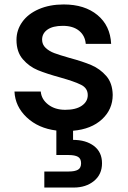

<svg xmlns="http://www.w3.org/2000/svg" viewBox="-20 -580 574 862"><path d="M486 -154Q486 -89 438 -44.5Q390 0 308 7V48Q366 48 402 75.5Q438 103 438 153Q438 203 402 232.5Q366 262 311 262H179V190H288Q316 190 330 182Q344 174 344 153Q344 132 330 124Q316 116 288 116H233V6Q152 -4 100 -53Q48 -102 45 -169H163Q166 -134 196.5 -110.5Q227 -87 273 -87Q321 -87 347.5 -105.5Q374 -124 374 -153Q374 -184 344.5 -199Q315 -214 251 -232Q189 -249 150 -265Q111 -281 82.5 -314Q54 -347 54 -401Q54 -445 80 -481.5Q106 -518 154.5 -539Q203 -560 266 -560Q360 -560 417.5 -512.5Q475 -465 479 -383H365Q362 -420 335 -442Q308 -464 262 -464Q217 -464 193 -447Q169 -430 169 -402Q169 -380 185 -365Q201 -350 224 -341.5Q247 -333 292 -320Q352 -304 390.5 -287.5Q429 -271 457 -239Q485 -207 486 -154Z"/></svg>

Font: Poppins Cyr Med
Style: Regular
Weight: 500
Designer: Ninad Kale (Devanagari), Jonny Pinhorn (Latin)
Foundry: Indian Type Foundry
Version: 4.004